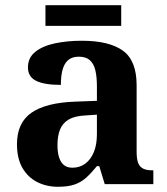

<svg xmlns="http://www.w3.org/2000/svg" viewBox="-20 -705 640 735"><path d="M202 10Q158 10 122.5 -8Q87 -26 66 -62Q45 -98 45 -153Q45 -235 100.5 -273.5Q156 -312 269 -316L351 -319V-374Q351 -411 345 -436Q339 -461 324 -474.5Q309 -488 282 -488Q256 -488 241 -475Q226 -462 219.5 -438Q213 -414 213 -380Q150 -380 118.5 -395.5Q87 -411 87 -447Q87 -484 115 -506.5Q143 -529 190 -539Q237 -549 293 -549Q398 -549 450.5 -511Q503 -473 503 -379V-124Q503 -96 509 -81Q515 -66 528 -59.5Q541 -53 563 -53H567V0H381L360 -69H351Q329 -42 309.5 -24.5Q290 -7 265 1.5Q240 10 202 10ZM257 -63Q286 -63 307 -79Q328 -95 339.5 -123.5Q351 -152 351 -191V-266L306 -263Q266 -261 243 -247.5Q220 -234 210 -209.5Q200 -185 200 -149Q200 -121 206.5 -101.5Q213 -82 225.5 -72.5Q238 -63 257 -63ZM154 -606V-685H444V-606Z"/></svg>

Font: Noto Serif Hebrew
Style: Bold
Weight: 700
Version: Version 2.003